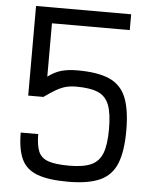

<svg xmlns="http://www.w3.org/2000/svg" viewBox="-56 -846 712 907"><g transform="rotate(5 300.0 -393.0)"><path d="M300 14Q207 14 154 -6Q101 -26 79.5 -72.5Q58 -119 58 -198H141Q141 -145 153.5 -115.5Q166 -86 200 -74Q234 -62 300 -62Q367 -62 404 -79Q441 -96 456.5 -136.5Q472 -177 472 -250Q472 -325 456.5 -365Q441 -405 404 -421Q367 -437 300 -437Q274 -437 252.5 -431.5Q231 -426 207 -412.5Q183 -399 150 -375H78V-800H529V-725H160V-472Q190 -495 222 -504.5Q254 -514 300 -514Q396 -514 451.5 -489.5Q507 -465 530.5 -407.5Q554 -350 554 -250Q554 -152 530.5 -94Q507 -36 451.5 -11Q396 14 300 14Z"/></g></svg>

Font: Victor Mono Thin Medium
Style: Regular
Weight: 500
Monospace: yes
Version: Version 1.561;gftools[0.9.30]